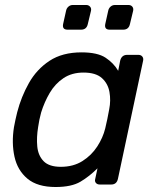

<svg xmlns="http://www.w3.org/2000/svg" viewBox="-20 -740 627 770"><path d="M203 10Q130 10 90 -23.5Q50 -57 38 -112Q26 -167 36 -230Q39 -246 42 -260Q45 -274 49 -290Q65 -352 96 -407Q127 -462 178.5 -496Q230 -530 307 -530Q371 -530 403.5 -508.5Q436 -487 454 -456L462 -497Q468 -520 490 -520H535Q545 -520 550.5 -513.5Q556 -507 554 -497L453 -23Q448 0 426 0H380Q370 0 364.5 -6.5Q359 -13 362 -23L371 -65Q339 -33 303 -11.5Q267 10 203 10ZM224 -71Q274 -71 310.5 -94Q347 -117 370 -152.5Q393 -188 402 -225Q406 -241 410.5 -263Q415 -285 418 -302Q425 -337 419 -371Q413 -405 388.5 -427Q364 -449 315 -449Q268 -449 234.5 -426.5Q201 -404 179.5 -367.5Q158 -331 145 -289Q141 -274 138 -260Q135 -246 133 -231Q126 -189 129.5 -152.5Q133 -116 155 -93.5Q177 -71 224 -71ZM420 -621Q398 -621 402 -643L414 -697Q416 -707 423.5 -713.5Q431 -720 441 -720H495Q505 -720 510.5 -713.5Q516 -707 514 -697L501 -643Q496 -621 474 -621ZM251 -621Q229 -621 233 -643L245 -697Q247 -707 254.5 -713.5Q262 -720 272 -720H326Q335 -720 341 -713.5Q347 -707 345 -697L332 -643Q327 -621 305 -621Z"/></svg>

Font: Lubike
Style: Italic
Weight: 400
Italic angle: -12°
Foundry: Honoka55
Version: Version 1.000;July 22, 2022;FontCreator 14.0.0.2862 64-bit